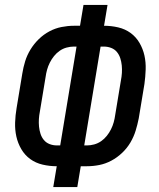

<svg xmlns="http://www.w3.org/2000/svg" viewBox="-20 -755 640 775"><path d="M195 0 209 -84Q180 -84 152 -90.5Q124 -97 102 -113Q80 -129 66 -153Q52 -177 46 -204Q40 -231 41 -260.5Q42 -290 47 -319L70 -458Q74 -483 81.5 -507.5Q89 -532 103 -555Q117 -578 136.5 -597Q156 -616 179.5 -628.5Q203 -641 228.5 -646Q254 -651 278 -651H303L317 -735H414L400 -651Q429 -651 457 -644.5Q485 -638 507 -622Q529 -606 543 -582Q557 -558 563 -531Q569 -504 568 -474.5Q567 -445 563 -416L540 -277Q535 -252 527.5 -227.5Q520 -203 506.5 -180Q493 -157 473 -138Q453 -119 429.5 -106.5Q406 -94 381 -89Q356 -84 331 -84H306L292 0ZM320 -168H331Q345 -168 360 -172Q375 -176 388 -185Q401 -194 411 -206.5Q421 -219 428 -233Q435 -247 439 -261.5Q443 -276 445 -291L468 -430Q471 -445 472 -460.5Q473 -476 471.5 -491Q470 -506 465.5 -520Q461 -534 452 -545Q443 -556 429 -561.5Q415 -567 399 -567H386ZM223 -168 289 -567H278Q264 -567 249 -563Q234 -559 221 -550Q208 -541 198 -528.5Q188 -516 181 -502Q174 -488 170 -473.5Q166 -459 164 -444L141 -305Q138 -290 137 -274.5Q136 -259 137.5 -244Q139 -229 143.5 -215Q148 -201 157 -190Q166 -179 180 -173.5Q194 -168 210 -168Z"/></svg>

Font: Iosevka SS04 Md Ex Obl
Style: Regular
Weight: 500
Width: 7
Italic angle: -9°
Monospace: yes
Designer: Belleve Invis
Foundry: Belleve Invis
Version: Version 19.0.0; ttfautohint (v1.8.4)